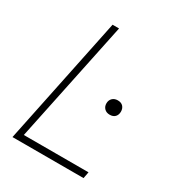

<svg xmlns="http://www.w3.org/2000/svg" viewBox="-174 -839 876 950"><g transform="rotate(30 264.0 -364.5)"><path d="M40 0 191 -729H228L81 -25L71 -37H453L446 0ZM401 -336Q382 -336 370.5 -347.5Q359 -359 359 -377Q359 -395 370.5 -406.5Q382 -418 401 -418Q421 -418 431.5 -406.5Q442 -395 442 -377Q442 -359 431.5 -347.5Q421 -336 401 -336Z"/></g></svg>

Font: Mona Sans
Style: Italic
Weight: 200
Italic angle: -11.6951°
Designer: Deni Anggara
Foundry: GitHub
Version: Version 2.000